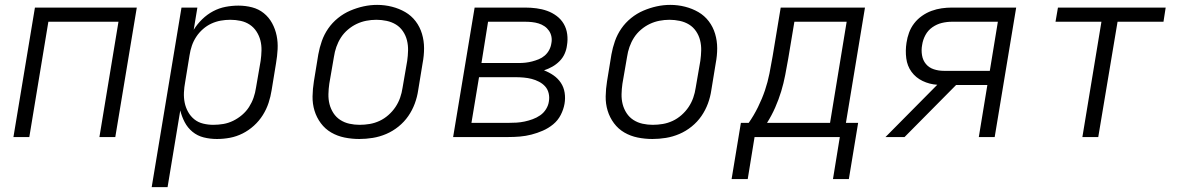

<svg xmlns="http://www.w3.org/2000/svg" viewBox="-20 -561 4840 786"><path d="M35 0 123 -530H540L452 0H387L465 -472H178L100 0Z M601 205 723 -530H788L773 -439Q787 -462 807.5 -482Q828 -502 852.5 -515Q877 -528 903.5 -533Q930 -538 956 -538Q985 -538 1012 -531Q1039 -524 1060 -507Q1081 -490 1094 -466Q1107 -442 1112.5 -415Q1118 -388 1116.5 -359.5Q1115 -331 1110 -302L1092 -192Q1088 -166 1079.5 -140Q1071 -114 1056 -90Q1041 -66 1019.5 -46.5Q998 -27 973 -14.5Q948 -2 921.5 3Q895 8 868 8Q840 8 814 1.5Q788 -5 768 -21.5Q748 -38 736 -61Q724 -84 718 -109L666 205ZM853 -50Q874 -50 894.5 -53.5Q915 -57 934.5 -66.5Q954 -76 971 -90.5Q988 -105 999.5 -123Q1011 -141 1018 -161Q1025 -181 1028 -202L1047 -312Q1050 -333 1050.5 -354.5Q1051 -376 1046 -395.5Q1041 -415 1030 -432Q1019 -449 1002.5 -460Q986 -471 965.5 -475.5Q945 -480 923 -480Q923 -480 923 -480Q923 -480 923 -480Q903 -480 883.5 -476.5Q864 -473 845.5 -464.5Q827 -456 811 -442Q795 -428 783.5 -410.5Q772 -393 765.5 -374Q759 -355 756 -335L738 -225Q734 -204 733 -182.5Q732 -161 736 -141Q740 -121 750 -103Q760 -85 775.5 -72.5Q791 -60 811.5 -55Q832 -50 853 -50Z M1451 8Q1420 8 1390.5 2Q1361 -4 1336 -18.5Q1311 -33 1293.5 -56.5Q1276 -80 1267.5 -108Q1259 -136 1259.5 -166.5Q1260 -197 1265 -228L1283 -338Q1288 -366 1297.5 -393Q1307 -420 1323.5 -444Q1340 -468 1363.5 -487Q1387 -506 1414 -517.5Q1441 -529 1468.5 -535Q1496 -541 1524 -541Q1555 -541 1584.5 -533.5Q1614 -526 1639 -511.5Q1664 -497 1681.5 -474Q1699 -451 1707.5 -422.5Q1716 -394 1716 -363.5Q1716 -333 1710 -302L1692 -192Q1688 -164 1678 -137Q1668 -110 1651.5 -86Q1635 -62 1611.5 -43Q1588 -24 1561 -12.5Q1534 -1 1506 3.5Q1478 8 1451 8ZM1452 -50Q1473 -50 1493.5 -53.5Q1514 -57 1533.5 -66Q1553 -75 1570 -90Q1587 -105 1599 -123Q1611 -141 1618 -161Q1625 -181 1628 -202L1647 -312Q1650 -333 1650.5 -354.5Q1651 -376 1646 -396Q1641 -416 1629.5 -433Q1618 -450 1601 -460.5Q1584 -471 1563 -475.5Q1542 -480 1521 -480Q1500 -480 1479.5 -476Q1459 -472 1440 -463Q1421 -454 1404 -439.5Q1387 -425 1375.5 -407Q1364 -389 1357 -369Q1350 -349 1347 -328L1328 -218Q1325 -197 1324.5 -175.5Q1324 -154 1329 -134.5Q1334 -115 1345 -98Q1356 -81 1373 -70Q1390 -59 1410.5 -54.5Q1431 -50 1452 -50Z M1835 0 1923 -530H2130Q2153 -530 2176 -527Q2199 -524 2220 -516.5Q2241 -509 2259 -495.5Q2277 -482 2288 -463Q2299 -444 2302 -421Q2305 -398 2301 -375Q2299 -358 2291.5 -341Q2284 -324 2270.5 -310.5Q2257 -297 2241 -288Q2225 -279 2207 -273Q2228 -265 2246 -252.5Q2264 -240 2276 -222Q2288 -204 2291.5 -181.5Q2295 -159 2291 -136Q2287 -113 2275.5 -90.5Q2264 -68 2244.5 -52Q2225 -36 2202 -26Q2179 -16 2155.5 -10Q2132 -4 2108.5 -2Q2085 0 2061 0ZM1951 -303H2104Q2118 -303 2131.5 -304.5Q2145 -306 2158.5 -309.5Q2172 -313 2185.5 -318.5Q2199 -324 2210 -333.5Q2221 -343 2228 -356Q2235 -369 2237 -383Q2240 -397 2237.5 -410.5Q2235 -424 2227.5 -435Q2220 -446 2209 -453.5Q2198 -461 2185 -465Q2172 -469 2158 -470.5Q2144 -472 2130 -472H1978ZM1910 -58H2061Q2078 -58 2094.5 -59Q2111 -60 2127.5 -63.5Q2144 -67 2160.5 -73Q2177 -79 2191.5 -89Q2206 -99 2215.5 -114.5Q2225 -130 2227 -146Q2230 -163 2226 -179.5Q2222 -196 2211.5 -207.5Q2201 -219 2186.5 -226.5Q2172 -234 2156.5 -238Q2141 -242 2124 -243.5Q2107 -245 2090 -245H1941Z M2651 8Q2620 8 2590.5 2Q2561 -4 2536 -18.5Q2511 -33 2493.5 -56.5Q2476 -80 2467.5 -108Q2459 -136 2459.5 -166.5Q2460 -197 2465 -228L2483 -338Q2488 -366 2497.5 -393Q2507 -420 2523.5 -444Q2540 -468 2563.5 -487Q2587 -506 2614 -517.5Q2641 -529 2668.5 -535Q2696 -541 2724 -541Q2755 -541 2784.5 -533.5Q2814 -526 2839 -511.5Q2864 -497 2881.5 -474Q2899 -451 2907.5 -422.5Q2916 -394 2916 -363.5Q2916 -333 2910 -302L2892 -192Q2888 -164 2878 -137Q2868 -110 2851.5 -86Q2835 -62 2811.5 -43Q2788 -24 2761 -12.5Q2734 -1 2706 3.5Q2678 8 2651 8ZM2652 -50Q2673 -50 2693.5 -53.5Q2714 -57 2733.5 -66Q2753 -75 2770 -90Q2787 -105 2799 -123Q2811 -141 2818 -161Q2825 -181 2828 -202L2847 -312Q2850 -333 2850.5 -354.5Q2851 -376 2846 -396Q2841 -416 2829.5 -433Q2818 -450 2801 -460.5Q2784 -471 2763 -475.5Q2742 -480 2721 -480Q2700 -480 2679.5 -476Q2659 -472 2640 -463Q2621 -454 2604 -439.5Q2587 -425 2575.5 -407Q2564 -389 2557 -369Q2550 -349 2547 -328L2528 -218Q2525 -197 2524.5 -175.5Q2524 -154 2529 -134.5Q2534 -115 2545 -98Q2556 -81 2573 -70Q2590 -59 2610.5 -54.5Q2631 -50 2652 -50Z M3390 172 3418 0H3069L3041 172H2975L3013 -58H3045Q3066 -88 3083 -122.5Q3100 -157 3111.5 -191Q3123 -225 3130 -260.5Q3137 -296 3143 -331L3176 -530H3521L3443 -58H3493L3455 172ZM3378 -58 3446 -472H3232L3207 -322Q3201 -288 3194.5 -254Q3188 -220 3178 -187Q3168 -154 3153.5 -121Q3139 -88 3120 -58Z M3605 0 3817 -214Q3785 -216 3757 -229.5Q3729 -243 3711.5 -267Q3694 -291 3690 -322.5Q3686 -354 3691 -386Q3694 -407 3701.5 -427.5Q3709 -448 3722.5 -465.5Q3736 -483 3754.5 -496Q3773 -509 3793.5 -516.5Q3814 -524 3835 -527Q3856 -530 3877 -530H4140L4052 0H3987L4022 -213H3894L3683 0ZM3844 -271H4032L4065 -472H3877Q3856 -472 3835.5 -467Q3815 -462 3797 -449.5Q3779 -437 3768.5 -417.5Q3758 -398 3755 -377Q3751 -356 3754.5 -335Q3758 -314 3770.5 -299Q3783 -284 3802.5 -277.5Q3822 -271 3844 -271Z M4411 0 4489 -472H4301L4311 -530H4752L4743 -472H4555L4476 0Z"/></svg>

Font: Iosevka Curly LtExObl
Style: Regular
Weight: 300
Width: 7
Italic angle: -9°
Monospace: yes
Designer: Belleve Invis
Foundry: Belleve Invis
Version: Version 11.1.0; ttfautohint (v1.8.3)